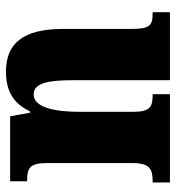

<svg xmlns="http://www.w3.org/2000/svg" viewBox="7 -597 590 644"><g transform="rotate(-90 302.0 -275.0)"><path d="M12 0H308V-58H305C266 -58 249 -67 249 -122V-305C249 -384 263 -457 307 -457C346 -457 355 -408 355 -323V0H583V-58H579C539 -58 527 -67 527 -128V-358C527 -493 478 -550 384 -550C306 -550 272 -514 250 -469H246L234 -536H16V-479H20C59 -479 77 -470 77 -415V-125C77 -67 56 -58 16 -58H12Z"/></g></svg>

Font: Noto Serif Devanagari Condensed Black
Style: Regular
Weight: 900
Width: 3
Designer: Universal Thirst, Indian Type Foundry and the Monotype Design Team
Foundry: Monotype Imaging Inc.
Version: Version 2.004